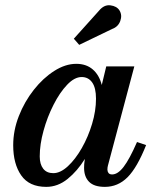

<svg xmlns="http://www.w3.org/2000/svg" viewBox="-20 -719 608 749"><path d="M417.5 -606 289 -544 268 -568 366 -677Q386 -701.5 410.8 -698.2Q435.5 -695 446 -678.5Q457.5 -660 449.2 -637.2Q441 -614.5 417.5 -606ZM550 -153Q515 -65 477.5 -27.5Q440 10 389 10Q347 10 327.5 -9.8Q308 -29.5 308 -64.5Q308 -80 310 -91.5L311 -99Q282 -52 243.8 -21Q205.5 10 160.5 10Q94 10 62.8 -34.8Q31.5 -79.5 31.5 -152.5Q31.5 -210 53.5 -266.2Q75.5 -322.5 111.8 -368.5Q148 -414.5 191.5 -442.2Q235 -470 277.5 -470Q316.5 -470 341.8 -448.2Q367 -426.5 377 -387.5L394.5 -460H504L401 -73Q399 -65.5 399 -57.5Q399 -50 403.2 -44.2Q407.5 -38.5 417.5 -38.5Q439.5 -38.5 462.2 -68Q485 -97.5 514.5 -165ZM354.5 -334Q354.5 -376.5 339.5 -397.5Q324.5 -418.5 298.5 -418.5Q270.5 -418.5 241.8 -388.2Q213 -358 188.8 -310.2Q164.5 -262.5 149.8 -209Q135 -155.5 135 -109Q135 -78.5 148.5 -61Q162 -43.5 188 -43.5Q215.5 -43.5 244.8 -70.5Q274 -97.5 299 -141.2Q324 -185 339.2 -235.8Q354.5 -286.5 354.5 -334Z"/></svg>

Font: Bodoni* 06pt Medium
Style: Italic
Weight: 500
Italic angle: -13°
Version: Version 2.3